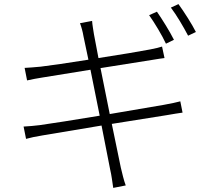

<svg xmlns="http://www.w3.org/2000/svg" viewBox="-20 -863 1040 936"><path d="M745 -806 707 -789C734 -751 770 -691 789 -650L828 -669C807 -711 770 -770 745 -806ZM850 -843 813 -826C841 -789 874 -733 897 -689L935 -707C916 -745 877 -806 850 -843ZM95 -246 107 -186C128 -192 152 -197 188 -203L475 -251L517 -37C524 -8 527 21 532 53L593 41C583 15 576 -18 569 -46L525 -259L789 -301C826 -307 852 -312 870 -314L859 -369C841 -364 817 -359 779 -352L515 -307L470 -531L722 -571C747 -575 771 -579 782 -580L770 -636C758 -632 739 -627 712 -622C666 -613 564 -596 460 -580L438 -696C435 -717 430 -742 429 -761L370 -750C377 -731 383 -710 387 -686L411 -572C313 -556 220 -543 178 -538C146 -535 121 -533 100 -532L112 -471C139 -477 161 -481 186 -485L421 -523L466 -299C345 -279 226 -260 174 -253C151 -250 117 -247 95 -246Z"/></svg>

Font: Noto Sans TC Light
Style: Regular
Weight: 300
Designer: Ryoko NISHIZUKA 西塚涼子 (kana, bopomofo & ideographs); Paul D. Hunt (Latin, Greek & Cyrillic); Sandoll Communications 산돌커뮤니
Foundry: Adobe
Version: Version 2.004;hotconv 1.0.118;makeotfexe 2.5.65603